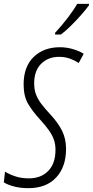

<svg xmlns="http://www.w3.org/2000/svg" viewBox="-46 -970 484 1000"><path d="M102 10Q61 10 28 1.5Q-5 -7 -26 -20L-20 -76Q4 -61 35.5 -51Q67 -41 104 -41Q167 -41 205 -79.5Q243 -118 243 -190Q243 -218 235 -241.5Q227 -265 210 -289.5Q193 -314 163 -347Q124 -389 100.5 -429Q77 -469 77 -530Q77 -623 129.5 -673.5Q182 -724 266 -724Q302 -724 336 -713.5Q370 -703 390 -690L364 -642Q344 -655 318.5 -664.5Q293 -674 262 -674Q205 -674 168.5 -638Q132 -602 132 -536Q132 -503 141.5 -478Q151 -453 170 -428Q189 -403 218 -372Q256 -331 277 -289.5Q298 -248 298 -194Q298 -101 246.5 -45.5Q195 10 102 10ZM241 -799Q276 -837 307 -877.5Q338 -918 356 -950H418L417 -942Q403 -922 376.5 -892Q350 -862 321.5 -834Q293 -806 271 -790H241Z"/></svg>

Font: Noto Sans ExtraCondensed Light
Style: Italic
Weight: 300
Width: 2
Italic angle: -12°
Designer: Monotype Design Team
Foundry: Monotype Imaging Inc.
Version: Version 2.013; ttfautohint (v1.8.4.7-5d5b)